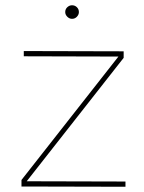

<svg xmlns="http://www.w3.org/2000/svg" viewBox="-20 -712 550 733"><path d="M82 -20 459 -19V1L62 0V-24.9L432.1 -496.1L70.8 -497.1V-517.1L452.1 -516.1V-491.2ZM281.2 -666Q281.2 -656.2 273.7 -648.2Q266.1 -640.1 254.9 -640.1Q245.1 -640.1 237.1 -647.9Q229 -655.8 229 -666Q229 -677.2 237.1 -684.6Q245.1 -691.9 254.9 -691.9Q266.1 -691.9 273.7 -684.3Q281.2 -676.8 281.2 -666Z"/></svg>

Font: Montserrat
Style: Thin
Weight: 250
Designer: Julieta Ulanovsky
Foundry: Julieta Ulanovsky
Version: Version 1.000;PS 002.000;hotconv 1.0.70;makeotf.lib2.5.58329